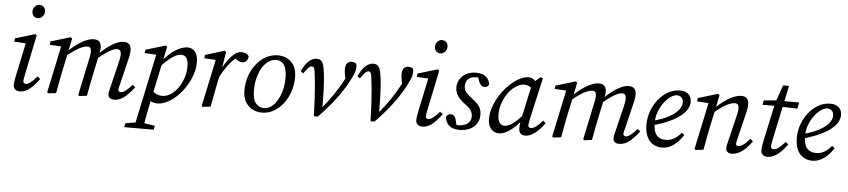

<svg xmlns="http://www.w3.org/2000/svg" viewBox="-51 -1073 7272 1646"><g transform="rotate(5 3585.0 -250.5)"><path d="M72 -38Q72 -49 74 -64.5Q76 -80 82 -111L146 -415L163 -401L44 -408L48 -437L218 -488L231 -478L160 -135Q156 -116 153.5 -101Q151 -86 151 -78Q151 -68 158 -62Q165 -56 173 -56Q191 -56 215 -74Q239 -92 269 -128L294 -109Q272 -79 246.5 -51Q221 -23 191.5 -5Q162 13 126 13Q105 13 88.5 0Q72 -13 72 -38ZM228 -626Q206 -626 191.5 -640.5Q177 -655 177 -680Q177 -705 193.5 -723Q210 -741 232 -741Q255 -741 269.5 -726.5Q284 -712 284 -688Q284 -663 267 -644.5Q250 -626 228 -626Z M373 8 363 0 451 -415 469 -401 349 -408 353 -437 523 -488 536 -478 511 -355V-353L480 -210Q469 -158 459.5 -105.5Q450 -53 440 0ZM640 8 630 0 699 -327Q701 -340 703.5 -353Q706 -366 706 -378Q706 -402 697.5 -411.5Q689 -421 672 -421Q653 -421 627 -410.5Q601 -400 568 -378Q535 -356 495 -323V-360H500Q534 -395 573 -424Q612 -453 651.5 -470.5Q691 -488 724 -488Q755 -488 771 -471Q787 -454 787 -419Q787 -405 784 -389.5Q781 -374 778 -358L776 -350L746 -210Q735 -158 725 -105.5Q715 -53 705 0ZM939 13Q915 13 901.5 1Q888 -11 888 -30Q888 -47 892.5 -63.5Q897 -80 904 -111L947 -288Q953 -314 958 -337Q963 -360 963 -375Q963 -401 954 -411Q945 -421 928 -421Q910 -421 886 -410Q862 -399 831 -377.5Q800 -356 761 -323V-361H766Q799 -395 836.5 -424Q874 -453 911 -470.5Q948 -488 980 -488Q1012 -488 1028 -471Q1044 -454 1044 -419Q1044 -395 1038.5 -370.5Q1033 -346 1027 -321L982 -135Q977 -114 973 -99.5Q969 -85 969 -77Q969 -67 975 -61.5Q981 -56 989 -56Q1009 -56 1033 -74Q1057 -92 1087 -128L1111 -109Q1089 -79 1062.5 -51Q1036 -23 1005.5 -5Q975 13 939 13Z M1047 240 1054 206 1169 187H1189L1308 206L1300 240ZM1130 240 1269 -415 1286 -401 1167 -408 1171 -437 1341 -488 1354 -478 1324 -339 1323 -334 1261 -40 1257 -22Q1244 42 1234.5 88Q1225 134 1219 170Q1213 206 1208 240ZM1310 13Q1279 13 1256 -0.5Q1233 -14 1208 -45L1250 -101Q1275 -76 1299.5 -65.5Q1324 -55 1346 -55Q1371 -55 1394.5 -64.5Q1418 -74 1439 -91.5Q1460 -109 1477 -131Q1497 -158 1511.5 -189.5Q1526 -221 1534 -256Q1542 -291 1542 -325Q1542 -374 1526 -397.5Q1510 -421 1481 -421Q1458 -421 1428.5 -406Q1399 -391 1365.5 -361.5Q1332 -332 1295 -290L1279 -296H1284Q1315 -355 1358 -398Q1401 -441 1446.5 -464.5Q1492 -488 1528 -488Q1553 -488 1573.5 -476Q1594 -464 1606.5 -437Q1619 -410 1619 -365Q1619 -314 1601 -261Q1583 -208 1552 -159Q1521 -110 1481 -71Q1441 -32 1397 -9.5Q1353 13 1310 13Z M1818 -255 1805 -304H1818Q1840 -348 1868 -390.5Q1896 -433 1927.5 -460.5Q1959 -488 1990 -488Q2011 -488 2029 -481.5Q2047 -475 2057 -458Q2056 -433 2042.5 -417.5Q2029 -402 2004 -402Q1988 -402 1969 -412.5Q1950 -423 1933 -439L1921 -451L1971 -454V-448Q1940 -427 1913.5 -398Q1887 -369 1863.5 -333.5Q1840 -298 1818 -255ZM1693 0 1781 -415 1799 -401 1679 -408 1683 -437 1848 -488 1861 -478 1837 -329 1832 -309 1810 -210Q1799 -158 1789.5 -105.5Q1780 -53 1770 0L1703 8Z M2212 13Q2166 13 2128.5 -7Q2091 -27 2068.5 -66.5Q2046 -106 2046 -163Q2046 -231 2066.5 -289.5Q2087 -348 2123 -393Q2159 -438 2206.5 -463Q2254 -488 2307 -488Q2354 -488 2390.5 -468Q2427 -448 2448 -409Q2469 -370 2469 -313Q2469 -248 2449 -189Q2429 -130 2393.5 -84.5Q2358 -39 2311.5 -13Q2265 13 2212 13ZM2224 -27Q2253 -27 2278.5 -42Q2304 -57 2324 -83.5Q2344 -110 2358.5 -144.5Q2373 -179 2380.5 -218.5Q2388 -258 2388 -298Q2388 -379 2362.5 -413.5Q2337 -448 2296 -448Q2268 -448 2242.5 -434Q2217 -420 2195.5 -395Q2174 -370 2159 -335.5Q2144 -301 2135.5 -260.5Q2127 -220 2127 -175Q2127 -96 2154.5 -61.5Q2182 -27 2224 -27Z M2658 2Q2656 -77 2652.5 -141.5Q2649 -206 2644 -262.5Q2639 -319 2632 -372Q2628 -402 2621.5 -410.5Q2615 -419 2604 -419Q2591 -419 2576.5 -405.5Q2562 -392 2536 -353L2513 -369Q2539 -428 2571.5 -458Q2604 -488 2639 -488Q2670 -488 2684.5 -469Q2699 -450 2706 -409Q2714 -362 2718 -305Q2722 -248 2723.5 -187Q2725 -126 2725 -65L2714 -66L2719 -72Q2747 -105 2771 -136.5Q2795 -168 2816 -199.5Q2837 -231 2857 -264Q2877 -297 2896 -333Q2901 -342 2905 -351Q2909 -360 2913 -369L2905 -308L2892 -378Q2891 -388 2889.5 -399Q2888 -410 2888 -417Q2888 -455 2902.5 -471.5Q2917 -488 2941 -488Q2955 -488 2965.5 -484Q2976 -480 2980 -475Q2983 -471 2984 -465Q2985 -459 2985 -447Q2985 -437 2982.5 -422Q2980 -407 2969.5 -381.5Q2959 -356 2935 -311Q2917 -278 2892 -239Q2867 -200 2835.5 -159Q2804 -118 2768 -76.5Q2732 -35 2694 4L2665 7Z M3146 2Q3144 -77 3140.5 -141.5Q3137 -206 3132 -262.5Q3127 -319 3120 -372Q3116 -402 3109.5 -410.5Q3103 -419 3092 -419Q3079 -419 3064.5 -405.5Q3050 -392 3024 -353L3001 -369Q3027 -428 3059.5 -458Q3092 -488 3127 -488Q3158 -488 3172.5 -469Q3187 -450 3194 -409Q3202 -362 3206 -305Q3210 -248 3211.5 -187Q3213 -126 3213 -65L3202 -66L3207 -72Q3235 -105 3259 -136.5Q3283 -168 3304 -199.5Q3325 -231 3345 -264Q3365 -297 3384 -333Q3389 -342 3393 -351Q3397 -360 3401 -369L3393 -308L3380 -378Q3379 -388 3377.5 -399Q3376 -410 3376 -417Q3376 -455 3390.5 -471.5Q3405 -488 3429 -488Q3443 -488 3453.5 -484Q3464 -480 3468 -475Q3471 -471 3472 -465Q3473 -459 3473 -447Q3473 -437 3470.5 -422Q3468 -407 3457.5 -381.5Q3447 -356 3423 -311Q3405 -278 3380 -239Q3355 -200 3323.5 -159Q3292 -118 3256 -76.5Q3220 -35 3182 4L3153 7Z M3536 -38Q3536 -49 3538 -64.5Q3540 -80 3546 -111L3610 -415L3627 -401L3508 -408L3512 -437L3682 -488L3695 -478L3624 -135Q3620 -116 3617.5 -101Q3615 -86 3615 -78Q3615 -68 3622 -62Q3629 -56 3637 -56Q3655 -56 3679 -74Q3703 -92 3733 -128L3758 -109Q3736 -79 3710.5 -51Q3685 -23 3655.5 -5Q3626 13 3590 13Q3569 13 3552.5 0Q3536 -13 3536 -38ZM3692 -626Q3670 -626 3655.5 -640.5Q3641 -655 3641 -680Q3641 -705 3657.5 -723Q3674 -741 3696 -741Q3719 -741 3733.5 -726.5Q3748 -712 3748 -688Q3748 -663 3731 -644.5Q3714 -626 3692 -626Z M3911 13Q3872 13 3845.5 0.5Q3819 -12 3805 -34Q3791 -56 3787 -86Q3791 -99 3801.5 -106.5Q3812 -114 3824 -114Q3846 -114 3856.5 -102.5Q3867 -91 3872 -70L3889 -1L3850 -35Q3866 -30 3875 -28Q3884 -26 3897 -26Q3932 -26 3956.5 -36.5Q3981 -47 3994 -66Q4007 -85 4007 -111Q4007 -135 3996 -157Q3985 -179 3942 -210Q3917 -229 3897 -249Q3877 -269 3865.5 -293Q3854 -317 3854 -348Q3854 -387 3874 -419Q3894 -451 3929.5 -469.5Q3965 -488 4013 -488Q4043 -488 4067 -479.5Q4091 -471 4108 -452Q4125 -433 4132 -400Q4128 -386 4118 -379Q4108 -372 4094 -372Q4077 -372 4064 -384.5Q4051 -397 4043 -419L4025 -475L4056 -444Q4049 -446 4040.5 -447.5Q4032 -449 4020 -449Q3968 -449 3946.5 -425Q3925 -401 3925 -367Q3925 -336 3940.5 -315Q3956 -294 3999 -262Q4029 -240 4047 -220.5Q4065 -201 4072.5 -179.5Q4080 -158 4080 -129Q4080 -88 4059 -55.5Q4038 -23 4000 -5Q3962 13 3911 13Z M4251 13Q4227 13 4205.5 1Q4184 -11 4170 -37Q4156 -63 4156 -105Q4156 -157 4175.5 -211Q4195 -265 4227.5 -314.5Q4260 -364 4300.5 -403Q4341 -442 4383.5 -465Q4426 -488 4465 -488Q4487 -488 4503.5 -477Q4520 -466 4533.5 -447.5Q4547 -429 4560 -406L4523 -380Q4504 -396 4480 -409Q4456 -422 4430 -422Q4414 -422 4395.5 -415Q4377 -408 4357.5 -395.5Q4338 -383 4320 -364Q4296 -339 4276.5 -305Q4257 -271 4245.5 -230.5Q4234 -190 4234 -146Q4234 -100 4250.5 -78Q4267 -56 4294 -56Q4315 -56 4339.5 -68.5Q4364 -81 4396.5 -111Q4429 -141 4472 -192L4484 -170H4481Q4446 -118 4406 -76.5Q4366 -35 4326.5 -11Q4287 13 4251 13ZM4474 13Q4454 13 4438 -1Q4422 -15 4422 -45Q4422 -60 4423 -72.5Q4424 -85 4426.5 -98.5Q4429 -112 4432 -128L4433 -133L4500 -443L4507 -449L4568 -498L4586 -489L4506 -135Q4502 -116 4499.5 -101Q4497 -86 4497 -78Q4497 -68 4504 -62Q4511 -56 4521 -56Q4540 -56 4566.5 -76Q4593 -96 4619 -128L4643 -109Q4624 -80 4597 -52Q4570 -24 4539 -5.5Q4508 13 4474 13Z M4719 8 4709 0 4797 -415 4815 -401 4695 -408 4699 -437 4869 -488 4882 -478 4857 -355V-353L4826 -210Q4815 -158 4805.5 -105.5Q4796 -53 4786 0ZM4986 8 4976 0 5045 -327Q5047 -340 5049.5 -353Q5052 -366 5052 -378Q5052 -402 5043.5 -411.5Q5035 -421 5018 -421Q4999 -421 4973 -410.5Q4947 -400 4914 -378Q4881 -356 4841 -323V-360H4846Q4880 -395 4919 -424Q4958 -453 4997.5 -470.5Q5037 -488 5070 -488Q5101 -488 5117 -471Q5133 -454 5133 -419Q5133 -405 5130 -389.5Q5127 -374 5124 -358L5122 -350L5092 -210Q5081 -158 5071 -105.5Q5061 -53 5051 0ZM5285 13Q5261 13 5247.5 1Q5234 -11 5234 -30Q5234 -47 5238.5 -63.5Q5243 -80 5250 -111L5293 -288Q5299 -314 5304 -337Q5309 -360 5309 -375Q5309 -401 5300 -411Q5291 -421 5274 -421Q5256 -421 5232 -410Q5208 -399 5177 -377.5Q5146 -356 5107 -323V-361H5112Q5145 -395 5182.5 -424Q5220 -453 5257 -470.5Q5294 -488 5326 -488Q5358 -488 5374 -471Q5390 -454 5390 -419Q5390 -395 5384.5 -370.5Q5379 -346 5373 -321L5328 -135Q5323 -114 5319 -99.5Q5315 -85 5315 -77Q5315 -67 5321 -61.5Q5327 -56 5335 -56Q5355 -56 5379 -74Q5403 -92 5433 -128L5457 -109Q5435 -79 5408.5 -51Q5382 -23 5351.5 -5Q5321 13 5285 13Z M5655 13Q5612 13 5578 -7Q5544 -27 5524.5 -68Q5505 -109 5505 -173Q5505 -233 5526 -289.5Q5547 -346 5583 -391Q5619 -436 5666.5 -462Q5714 -488 5766 -488Q5814 -488 5840 -464Q5866 -440 5866 -396Q5866 -371 5851.5 -342Q5837 -313 5801.5 -282.5Q5766 -252 5705.5 -223Q5645 -194 5552 -169L5548 -207Q5642 -231 5696.5 -262Q5751 -293 5775 -325.5Q5799 -358 5799 -386Q5799 -414 5784 -429.5Q5769 -445 5744 -445Q5720 -445 5690.5 -425Q5661 -405 5634.5 -369.5Q5608 -334 5591 -289Q5574 -244 5574 -194Q5574 -120 5601.5 -88Q5629 -56 5678 -56Q5710 -56 5735.5 -67Q5761 -78 5780.5 -95Q5800 -112 5813 -129L5836 -111Q5820 -86 5800.5 -63.5Q5781 -41 5757.5 -23.5Q5734 -6 5708.5 3.5Q5683 13 5655 13Z M5944 8 5934 0 6022 -415 6040 -401 5920 -408 5924 -437 6094 -488 6107 -478 6082 -353 6080 -344 6051 -210Q6040 -158 6030.5 -105.5Q6021 -53 6011 0ZM6254 13Q6231 13 6217.5 1Q6204 -11 6204 -30Q6204 -47 6208.5 -63.5Q6213 -80 6220 -111L6263 -288Q6269 -314 6274 -337Q6279 -360 6279 -375Q6279 -401 6270 -411Q6261 -421 6244 -421Q6225 -421 6198.5 -410.5Q6172 -400 6139 -378Q6106 -356 6066 -323L6065 -360H6071Q6105 -395 6144 -424Q6183 -453 6222.5 -470.5Q6262 -488 6295 -488Q6327 -488 6343 -471Q6359 -454 6359 -419Q6359 -395 6353.5 -370.5Q6348 -346 6342 -321L6297 -135Q6292 -114 6288.5 -99.5Q6285 -85 6285 -77Q6285 -67 6290 -61.5Q6295 -56 6304 -56Q6323 -56 6349.5 -75Q6376 -94 6403 -128L6427 -109Q6408 -80 6380.5 -51.5Q6353 -23 6321 -5Q6289 13 6254 13Z M6481 -428 6489 -466 6624 -478V-475H6793L6782 -421L6619 -426L6617 -428ZM6561 13Q6539 13 6522.5 0Q6506 -13 6506 -38Q6506 -49 6507.5 -64.5Q6509 -80 6515 -111L6589 -455L6643 -609H6694L6594 -137Q6590 -117 6587.5 -102Q6585 -87 6585 -79Q6585 -68 6592.5 -62Q6600 -56 6609 -56Q6623 -56 6637.5 -64Q6652 -72 6669 -88Q6686 -104 6707 -128L6731 -109Q6711 -79 6684 -51Q6657 -23 6626 -5Q6595 13 6561 13Z M6949 13Q6906 13 6872 -7Q6838 -27 6818.5 -68Q6799 -109 6799 -173Q6799 -233 6820 -289.5Q6841 -346 6877 -391Q6913 -436 6960.5 -462Q7008 -488 7060 -488Q7108 -488 7134 -464Q7160 -440 7160 -396Q7160 -371 7145.5 -342Q7131 -313 7095.5 -282.5Q7060 -252 6999.5 -223Q6939 -194 6846 -169L6842 -207Q6936 -231 6990.5 -262Q7045 -293 7069 -325.5Q7093 -358 7093 -386Q7093 -414 7078 -429.5Q7063 -445 7038 -445Q7014 -445 6984.5 -425Q6955 -405 6928.5 -369.5Q6902 -334 6885 -289Q6868 -244 6868 -194Q6868 -120 6895.5 -88Q6923 -56 6972 -56Q7004 -56 7029.5 -67Q7055 -78 7074.5 -95Q7094 -112 7107 -129L7130 -111Q7114 -86 7094.5 -63.5Q7075 -41 7051.5 -23.5Q7028 -6 7002.5 3.5Q6977 13 6949 13Z"/></g></svg>

Font: Source Serif 4
Style: Italic
Weight: 400
Italic angle: -12°
Designer: Frank Grießhammer
Foundry: Adobe Systems Incorporated
Version: Version 4.004;hotconv 1.0.116;makeotfexe 2.5.65601